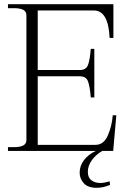

<svg xmlns="http://www.w3.org/2000/svg" viewBox="-20 -720 614 916"><path d="M399 100Q399 127 416 140Q433 153 459 153Q477 153 503 145L505 162Q473 176 441 176Q399 176 379.5 154Q360 132 360 104Q360 71 380.5 44Q401 17 437 0H18V-18H46Q76 -18 91 -26Q106 -34 106 -52V-647Q106 -665 91 -673Q76 -681 46 -681H18V-700H521V-539H503Q497 -670 428 -670H160V-386H361Q391 -386 400 -410.5Q409 -435 413 -487H430V-255H413Q409 -307 400 -331.5Q391 -356 361 -356H160V-29H436Q475 -29 494.5 -74Q514 -119 518 -170H535L520 0H468Q437 18 418 44.5Q399 71 399 100Z"/></svg>

Font: Taviraj ExtraLight
Style: Regular
Weight: 275
Designer: Katatrad Team
Foundry: CadsonDemak
Version: Version 1.001